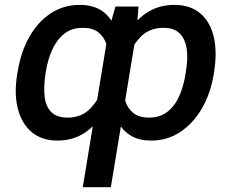

<svg xmlns="http://www.w3.org/2000/svg" viewBox="-20 -573 959 796"><path d="M323.2 203.1 429.2 -441.4 458.5 -545.9H554.2L546.4 -444.3L439.5 203.1ZM51.3 -265.6 53.2 -275.4Q66.4 -358.4 102.1 -420.9Q137.7 -483.4 190.9 -518.1Q244.1 -552.7 310.5 -552.7Q374.5 -552.7 413.1 -520.3Q451.7 -487.8 467.5 -427.5Q483.4 -367.2 477.5 -282.7L472.7 -257.8Q451.7 -176.3 416.3 -116Q380.9 -55.7 331.8 -22.9Q282.7 9.8 218.3 9.8Q152.8 9.8 111.1 -25.6Q69.3 -61 53.7 -123.3Q38.1 -185.5 51.3 -265.6ZM169.9 -275.4 168.5 -265.6Q160.6 -215.3 164.8 -174.3Q168.9 -133.3 191.7 -109.4Q214.4 -85.4 260.7 -85.4Q319.3 -85.4 356 -124.8Q392.6 -164.1 416 -225.6L431.2 -314.9Q432.6 -356.4 421.9 -388.7Q411.1 -420.9 387 -439.5Q362.8 -458 324.2 -457.5Q278.3 -458 247.1 -433.6Q215.8 -409.2 197 -367.9Q178.2 -326.7 169.9 -275.4ZM867.7 -275.4 866.2 -265.6Q853 -185.1 816.7 -122.8Q780.3 -60.5 726.8 -25.4Q673.3 9.8 606.4 9.8Q558.6 9.8 525.4 -9Q492.2 -27.8 472.2 -62.7Q452.1 -97.7 444.8 -147Q437.5 -196.3 440.9 -257.8L445.8 -282.7Q467.8 -364.7 502.7 -425.5Q537.6 -486.3 587.4 -519.5Q637.2 -552.7 702.6 -552.7Q768.6 -552.7 809.8 -518.1Q851.1 -483.4 866 -420.9Q880.9 -358.4 867.7 -275.4ZM749 -265.6 750.5 -275.4Q759.8 -327.6 754.2 -368.9Q748.5 -410.2 725.3 -434.1Q702.1 -458 657.2 -457.5Q597.7 -458 559.8 -417Q522 -376 502.9 -314.9L488.3 -225.6Q489.3 -185.1 499.8 -153.3Q510.3 -121.6 533.9 -103.5Q557.6 -85.4 597.2 -85.4Q643.1 -85.4 673.8 -109.4Q704.6 -133.3 722.9 -174.3Q741.2 -215.3 749 -265.6Z"/></svg>

Font: Inter Medium
Style: Italic
Weight: 500
Italic angle: -9.3988°
Designer: Rasmus Andersson
Foundry: rsms
Version: Version 4.001;git-66647c0bb